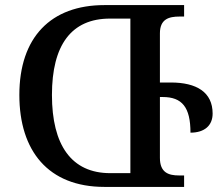

<svg xmlns="http://www.w3.org/2000/svg" viewBox="-20 -734 874 754"><path d="M651 -410H608V-603C608 -659 643 -669 685 -669H703V-714H390C180 -714 56 -588 56 -361C56 -142 169 0 390 0H703V-45H683C642 -45 608 -56 608 -114V-353H619C695 -353 728 -313 728 -213C783 -213 815 -241 815 -288C815 -372 752 -410 651 -410ZM492 -54H413C260 -54 184 -165 184 -361C184 -557 260 -661 412 -661H492Z"/></svg>

Font: Noto Serif Georgian Medium
Style: Regular
Weight: 500
Designer: Monotype Design Team, Akaki Razmadze
Foundry: Google LLC
Version: Version 2.003